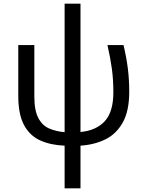

<svg xmlns="http://www.w3.org/2000/svg" viewBox="-20 -780 801 1040"><path d="M330 240V9Q254 6 197.5 -19.5Q141 -45 110 -103Q79 -161 79 -260V-536H166V-257Q166 -182 187.5 -141Q209 -100 246.5 -84Q284 -68 330 -64V-760H416V-65Q501 -73 547.5 -123.5Q594 -174 594 -280Q594 -349 586 -407.5Q578 -466 562 -536H649Q665 -469 672.5 -409Q680 -349 680 -283Q680 -180 645.5 -117.5Q611 -55 551.5 -25.5Q492 4 416 9V240Z"/></svg>

Font: Noto Sans Historical
Style: Regular
Weight: 400
Designer: Monotype Design Team
Foundry: Monotype Imaging Inc.
Version: Version 2.013; ttfautohint (v1.8.4.7-5d5b)